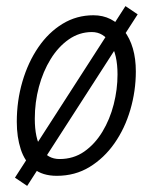

<svg xmlns="http://www.w3.org/2000/svg" viewBox="-20 -568 510 629"><path d="M35 -169Q35 -238 53.5 -301Q72 -364 105.5 -413Q139 -462 185 -490Q231 -518 286 -518Q348 -518 386.5 -467.5Q425 -417 425 -334Q425 -270 407 -208.5Q389 -147 355 -98.5Q321 -50 273.5 -21Q226 8 166 8Q119 8 90 -15.5Q61 -39 48 -79Q35 -119 35 -169ZM94 -179Q94 -115 115 -81Q136 -47 175 -47Q221 -47 256 -71.5Q291 -96 315.5 -136.5Q340 -177 352.5 -226Q365 -275 365 -324Q365 -389 342 -426Q319 -463 281 -463Q240 -463 205.5 -439Q171 -415 146 -374.5Q121 -334 107.5 -283.5Q94 -233 94 -179ZM391 -548 431 -521 69 41 29 14Z"/></svg>

Font: Radio Canada Condensed Light
Style: Italic
Weight: 300
Width: 3
Italic angle: -12°
Designer: Charles Daoud, Etienne Aubert Bonn, Alexandre Saumier Demers, Jacques Le Bailly
Foundry: Radio-Canada
Version: Version 2.104; ttfautohint (v1.8.4.7-5d5b);gftools[0.9.28.de